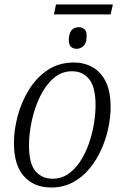

<svg xmlns="http://www.w3.org/2000/svg" viewBox="-20 -824 550 854"><path d="M220 -760 229 -804H482L472 -760ZM322 -607Q304 -607 294.5 -617Q285 -627 286 -650Q289 -703 330 -703Q347 -703 357 -692.5Q367 -682 365 -659Q364 -630 350.5 -618.5Q337 -607 322 -607ZM207 10Q132 10 87 -39.5Q42 -89 42 -188Q42 -245 58.5 -307.5Q75 -370 108.5 -424.5Q142 -479 192 -512.5Q242 -546 309 -546Q354 -546 391 -525.5Q428 -505 450 -461.5Q472 -418 472 -347Q472 -304 462 -255.5Q452 -207 431 -160Q410 -113 378.5 -74.5Q347 -36 304 -13Q261 10 207 10ZM214 -29Q253 -29 284 -50.5Q315 -72 338 -108Q361 -144 376 -187.5Q391 -231 398 -275Q405 -319 405 -356Q405 -436 377 -471.5Q349 -507 300 -507Q253 -507 217 -475Q181 -443 157 -392.5Q133 -342 121 -285Q109 -228 109 -178Q109 -96 138 -62.5Q167 -29 214 -29Z"/></svg>

Font: Noto Serif SemiCondensed Light
Style: Italic
Weight: 300
Width: 4
Italic angle: -12°
Designer: Monotype Design Team
Foundry: Monotype Imaging Inc.
Version: Version 2.013; ttfautohint (v1.8.4.7-5d5b)